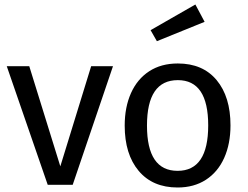

<svg xmlns="http://www.w3.org/2000/svg" viewBox="-20 -821 1101 853"><path d="M303 0H192L10 -527H110L248 -82L385 -527H482Z M1004 -264Q1004 -182 976 -119.5Q948 -57 895 -22.5Q842 12 769 12Q658 12 596 -62Q534 -136 534 -263Q534 -345 562 -407.5Q590 -470 643 -504.5Q696 -539 770 -539Q881 -539 942.5 -465Q1004 -391 1004 -264ZM633 -263Q633 -62 769 -62Q905 -62 905 -264Q905 -465 770 -465Q633 -465 633 -263ZM889 -724 677 -638 649 -687 848 -801Z"/></svg>

Font: Wolseley Sans
Style: Regular
Weight: 400
Designer: Carrois Corporate & Edenspiekermann AG
Foundry: Carrois Corporate GbR & Edenspiekermann AG
Version: Version 4.202